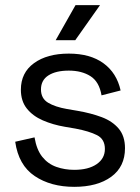

<svg xmlns="http://www.w3.org/2000/svg" viewBox="-20 -711 543 745"><path d="M39 -161 114 -178Q122 -130 144 -102.5Q166 -75 198.5 -63.5Q231 -52 268 -52Q323 -52 355 -74Q387 -96 387 -133Q387 -171 356.5 -186.5Q326 -202 273 -212L232 -219Q185 -227 146 -244Q107 -261 84 -290Q61 -319 61 -363Q61 -429 112 -466Q163 -503 247 -503Q330 -503 381.5 -465.5Q433 -428 448 -360L374 -341Q365 -394 331 -415.5Q297 -437 247 -437Q197 -437 168 -418.5Q139 -400 139 -364Q139 -329 166.5 -312.5Q194 -296 240 -288L281 -281Q333 -272 374.5 -256.5Q416 -241 440.5 -212Q465 -183 465 -136Q465 -64 411.5 -25Q358 14 268 14Q177 14 114.5 -28Q52 -70 39 -161ZM196 -555 273 -691H368L272 -555Z"/></svg>

Font: Space Grotesk Frontify
Style: Regular
Weight: 400
Designer: Florian Karsten
Version: Version 2.000